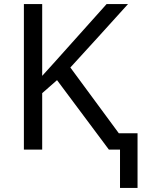

<svg xmlns="http://www.w3.org/2000/svg" viewBox="-20 -734 710 942"><path d="M563 -80.1H654.8V188H568.8V0H514.2L259.8 -340.8L187 -276.9V0H97.2V-713.9H187V-361.8L248.5 -429.7L502.9 -713.9H607.9Q460 -549.8 325.2 -402.8Z"/></svg>

Font: NotoPenekeko
Style: Regular
Weight: 400
Designer: Monotype Design team
Foundry: Monotype Imaging Inc.
Version: Version 1.04